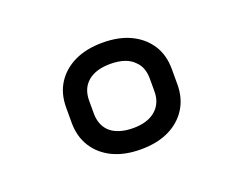

<svg xmlns="http://www.w3.org/2000/svg" viewBox="-66 -828 732 577"><g transform="rotate(-20 300.0 -539.5)"><path d="M300 -710Q352 -710 389.5 -692Q427 -674 448 -641.5Q469 -609 469 -564V-515Q469 -471 448 -438Q427 -405 389.5 -387Q352 -369 300 -369Q248 -369 210.5 -387Q173 -405 152 -438Q131 -471 131 -515V-564Q131 -609 152 -641.5Q173 -674 210.5 -692Q248 -710 300 -710ZM300 -437Q346 -437 371.5 -459Q397 -481 397 -519V-560Q397 -596 376 -616Q364 -629 345 -635.5Q326 -642 300 -642Q254 -642 228.5 -620.5Q203 -599 203 -560V-519Q203 -484 224 -462Q236 -450 255.5 -443.5Q275 -437 300 -437Z"/></g></svg>

Font: RecMonoLinear Nerd Font Mono
Style: Regular
Weight: 400
Monospace: yes
Version: Version 1.085; ttfautohint (v1.8.4.7-5d5b);Nerd Fonts 3.2.1